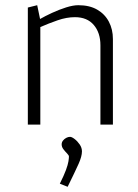

<svg xmlns="http://www.w3.org/2000/svg" viewBox="-20 -479 531 738"><path d="M87 0V-450L123 -459L134 -406Q153 -417 180 -429.5Q207 -442 234 -450.5Q261 -459 281 -459Q324 -459 353.5 -442Q383 -425 398.5 -395.5Q414 -366 414 -329V0H366V-305Q366 -353 340.5 -383Q315 -413 268 -413Q236 -413 201.5 -401Q167 -389 135 -375V0ZM217 76Q217 68 222 61.5Q227 55 234.5 51Q242 47 249 47Q256 47 267 55.5Q278 64 286.5 76.5Q295 89 295 103Q295 122 282 151Q269 180 240 239L210 227Q226 195 233.5 174.5Q241 154 243 141.5Q245 129 245 123Q245 118 238 111Q231 104 224 95Q217 86 217 76Z"/></svg>

Font: Ancizar Sans Thin
Style: Regular
Weight: 100
Designer: Cesar Puertas, Viviana Monsalve, Julian Moncada, Julian Prieto, Jose Castro, Mariel Hernandez, Felipe Aragon, Sara Alarc
Version: Version 8.100